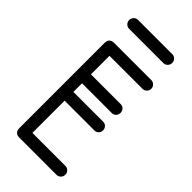

<svg xmlns="http://www.w3.org/2000/svg" viewBox="-255 -883 944 944"><g transform="rotate(45 216.5 -411.0)"><path d="M354 -62Q366 -62 375 -53Q384 -44 384 -31Q384 -18 375 -9Q366 0 354 0H96Q62 0 62 -34V-625Q62 -659 96 -659H354Q366 -659 375 -650Q384 -641 384 -628Q384 -616 375 -607Q366 -598 354 -598H124V-469H331Q344 -469 352.5 -460Q361 -451 361 -438Q361 -425 352.5 -416Q344 -407 331 -407H124V-347H331Q344 -347 352.5 -338Q361 -329 361 -316Q361 -304 352.5 -295Q344 -286 331 -286H124V-62ZM336 -822Q349 -822 358 -813Q367 -804 367 -791Q367 -778 358 -769Q349 -760 336 -760H99Q86 -760 77 -769Q68 -778 68 -791Q68 -804 77 -813Q86 -822 99 -822Z"/></g></svg>

Font: Libertine Sup Medium
Style: Regular
Weight: 500
Designer: Bastien Sozeau
Foundry: NBR — Bastien Sozeau
Version: Version 2.003; ttfautohint (v1.8.4.7-5d5b);gftools[0.9.33]